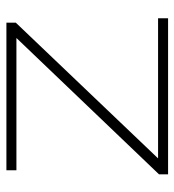

<svg xmlns="http://www.w3.org/2000/svg" viewBox="8 -566 557 614"><g transform="rotate(-90 287.0 -258.5)"><path d="M37 0V-29L473 -485H50V-517H522V-487L88 -32H536V0Z"/></g></svg>

Font: Mona Sans Expanded ExtraLight
Style: Regular
Weight: 200
Width: 7
Designer: Deni Anggara
Foundry: GitHub
Version: Version 1.001;gftools[0.9.33]